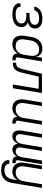

<svg xmlns="http://www.w3.org/2000/svg" viewBox="1332 -1910 791 3496"><g transform="rotate(90 1728.0 -162.5)"><path d="M243 8Q271 8 300 4.5Q329 1 357 -8Q385 -17 410.5 -34Q436 -51 452 -77Q468 -103 472 -131Q477 -163 469.5 -193.5Q462 -224 439 -244Q416 -264 388 -274Q407 -280 425.5 -288.5Q444 -297 460.5 -310.5Q477 -324 485.5 -342.5Q494 -361 498 -380Q503 -409 496 -437.5Q489 -466 470 -486Q451 -506 425.5 -518Q400 -530 371.5 -534Q343 -538 313 -538Q279 -538 244.5 -531Q210 -524 178.5 -505Q147 -486 126.5 -455.5Q106 -425 100 -390H166Q170 -413 186 -432Q202 -451 224 -461Q246 -471 268.5 -475Q291 -479 313 -479Q336 -479 358 -475Q380 -471 398.5 -460.5Q417 -450 426.5 -430Q436 -410 432 -388Q429 -370 418 -354Q407 -338 390 -328.5Q373 -319 354.5 -314Q336 -309 318 -307Q300 -305 282 -305H221L211 -246H272Q298 -246 323 -241.5Q348 -237 369.5 -225Q391 -213 401 -190Q411 -167 407 -141Q404 -122 391.5 -104.5Q379 -87 360.5 -76.5Q342 -66 322 -60.5Q302 -55 282.5 -53.5Q263 -52 244 -52Q225 -52 206 -53.5Q187 -55 169.5 -60Q152 -65 137 -74.5Q122 -84 113 -100Q104 -116 107 -135Q108 -137 108 -139H42Q41 -136 41 -132Q36 -103 47.5 -76.5Q59 -50 81 -33.5Q103 -17 129.5 -8Q156 1 185 4.5Q214 8 243 8Z M782 8Q815 8 849.5 -2Q884 -12 912 -36Q940 -60 959 -91Q954 -63 964.5 -38Q975 -13 1000 -2.5Q1025 8 1053 8H1079V-52H1063Q1051 -52 1041 -57Q1031 -62 1027.5 -73Q1024 -84 1026 -95L1098 -530H1031L1013 -422Q1007 -455 988.5 -483.5Q970 -512 938 -525Q906 -538 870 -538Q839 -538 807.5 -530Q776 -522 748 -503Q720 -484 700 -457Q680 -430 669 -399Q658 -368 653 -337L635 -227Q629 -194 628.5 -160Q628 -126 637 -94.5Q646 -63 666 -38.5Q686 -14 717 -3Q748 8 782 8ZM816 -52Q785 -52 757 -63.5Q729 -75 714 -100Q699 -125 697 -156Q695 -187 700 -218L718 -328Q723 -357 735.5 -386Q748 -415 772 -437Q796 -459 826 -469Q856 -479 885 -479Q917 -479 944 -465.5Q971 -452 984 -425Q997 -398 998 -367.5Q999 -337 994 -305L976 -195Q971 -167 959 -139.5Q947 -112 924 -90.5Q901 -69 872.5 -60.5Q844 -52 816 -52Z M1117 0Q1146 0 1175.5 -4.5Q1205 -9 1230 -28.5Q1255 -48 1270 -75Q1285 -102 1293.5 -130.5Q1302 -159 1309 -188L1376 -471H1597L1520 0H1587L1674 -530H1323L1245 -201Q1240 -182 1235 -162.5Q1230 -143 1222.5 -123.5Q1215 -104 1201 -87.5Q1187 -71 1167 -65.5Q1147 -60 1127 -60Z M1950 8Q1981 8 2012.5 -2Q2044 -12 2069 -35Q2094 -58 2110 -86Q2106 -59 2117.5 -35Q2129 -11 2153.5 -1.5Q2178 8 2205 8H2231V-52H2215Q2203 -52 2193 -57Q2183 -62 2179.5 -73Q2176 -84 2178 -95L2250 -530H2183L2128 -195Q2123 -167 2111 -140Q2099 -113 2076.5 -91.5Q2054 -70 2025.5 -61Q1997 -52 1969 -52Q1938 -52 1911.5 -64Q1885 -76 1871.5 -101.5Q1858 -127 1856.5 -157Q1855 -187 1860 -218L1911 -530H1845L1795 -227Q1789 -193 1789 -158.5Q1789 -124 1799 -93Q1809 -62 1831 -38Q1853 -14 1884.5 -3Q1916 8 1950 8Z M2461 8Q2489 8 2517.5 -4.5Q2546 -17 2566 -41.5Q2586 -66 2598 -93Q2600 -66 2612.5 -41.5Q2625 -17 2649.5 -4.5Q2674 8 2702 8Q2727 8 2752 -1.5Q2777 -11 2796.5 -30Q2816 -49 2829 -73Q2829 -48 2841.5 -28Q2854 -8 2877 0Q2900 8 2925 8H2951V-52H2935Q2923 -52 2913 -57Q2903 -62 2899.5 -73Q2896 -84 2898 -95L2970 -530H2903L2845 -176Q2841 -154 2834 -133Q2827 -112 2813.5 -92.5Q2800 -73 2779 -62.5Q2758 -52 2736 -52Q2711 -52 2691 -65.5Q2671 -79 2666.5 -103.5Q2662 -128 2667 -154L2729 -530H2662L2603 -176Q2600 -154 2592.5 -133Q2585 -112 2571.5 -92.5Q2558 -73 2537 -62.5Q2516 -52 2495 -52Q2469 -52 2449 -65.5Q2429 -79 2425 -103.5Q2421 -128 2425 -154L2487 -530H2421L2360 -165Q2355 -134 2356 -104Q2357 -74 2368 -47Q2379 -20 2404.5 -6Q2430 8 2461 8Z M3084 213Q3116 213 3148.5 205.5Q3181 198 3210.5 179.5Q3240 161 3262 134Q3284 107 3295.5 75.5Q3307 44 3312 12L3402 -530H3335L3280 -195Q3275 -167 3263 -140Q3251 -113 3228.5 -91.5Q3206 -70 3177.5 -61Q3149 -52 3121 -52Q3090 -52 3063.5 -64Q3037 -76 3023.5 -101.5Q3010 -127 3008.5 -157Q3007 -187 3012 -218L3063 -530H2997L2947 -227Q2941 -193 2941 -158.5Q2941 -124 2951 -93Q2961 -62 2983 -38Q3005 -14 3036.5 -3Q3068 8 3102 8Q3133 8 3164.5 -1.5Q3196 -11 3221 -34.5Q3246 -58 3262 -86L3247 2Q3242 32 3230 60.5Q3218 89 3195 111.5Q3172 134 3142.5 143.5Q3113 153 3084 153Q3061 153 3039 149.5Q3017 146 2998.5 135Q2980 124 2970 104.5Q2960 85 2963 63H2897Q2893 91 2901.5 118Q2910 145 2929 164Q2948 183 2973.5 194Q2999 205 3027 209Q3055 213 3084 213Z"/></g></svg>

Font: Iosevka Sparkle Light
Style: Italic
Weight: 300
Italic angle: -9°
Designer: Belleve Invis
Foundry: Belleve Invis
Version: Version 4.5.0; ttfautohint (v1.8.3)